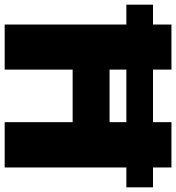

<svg xmlns="http://www.w3.org/2000/svg" viewBox="14 -768 754 822"><g transform="rotate(90 391.0 -357.0)"><path d="M85 0V-521H0V-635H85V-714H278V-635H503V-714H697V-635H782V-521H697V0H503V-291H278V0ZM278 -449H503V-521H278Z"/></g></svg>

Font: Noto Kufi Arabic Black
Style: Regular
Weight: 900
Designer: Monotype Design Team, David Williams, Khaled Hosny
Foundry: Google LLC
Version: Version 2.109; ttfautohint (v1.8.4.7-5d5b)